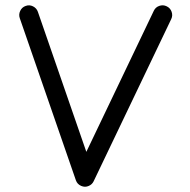

<svg xmlns="http://www.w3.org/2000/svg" viewBox="-20 -700 728 735"><path d="M78.1 -677.2Q92.3 -682.6 106.2 -675.8Q120.1 -668.9 125 -654.8L310.5 -118.7L568.8 -658.7Q575.2 -672.4 589.8 -677.5Q604.5 -682.6 618.2 -675.8Q631.8 -669.4 637 -654.8Q642.1 -640.1 635.3 -626.5L338.4 -5.9Q332.5 6.3 319.8 11.7Q305.7 18.1 290.8 11.7Q275.9 5.4 270.5 -9.8L55.7 -630.4Q50.8 -644.5 57.4 -658.4Q64 -672.4 78.1 -677.2Z"/></svg>

Font: Mikhak-FD Regular
Style: FD-Regular
Weight: 400
Designer: Amin Abedi
Version: Version 3.2